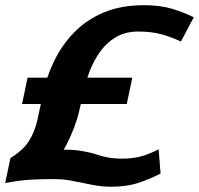

<svg xmlns="http://www.w3.org/2000/svg" viewBox="-41 -695 756 729"><path d="M272.3 -332Q271.3 -324 267.3 -306Q263.3 -288 258.8 -269.5Q254.3 -251 251.3 -242Q242.3 -213 227.8 -180Q213.3 -147 196.8 -119Q180.3 -91 162.3 -75Q162.3 -75 161.5 -83Q160.7 -91 163 -100.8Q165.3 -110.7 175.3 -118.7Q185.3 -126.7 206.7 -126.7Q240.7 -126.7 272.7 -121.2Q304.7 -115.7 327.7 -107.7Q344.7 -101.7 368.5 -97.2Q392.3 -92.7 423.3 -92.7Q461.3 -92.7 492.8 -100.8Q524.3 -109 561.3 -128L568.7 -36Q525.7 -14 482.5 0Q439.3 14 380.3 14Q352.3 14 330.3 10.5Q308.3 7 285.3 2Q257.3 -4 227.5 -9.5Q197.7 -15 159.3 -15Q122 -15 79.5 -13Q37 -11 -21.3 0L-1.3 -95Q46.3 -124 68.8 -159.5Q91.3 -195 101.3 -241Q103.3 -251 107.3 -269Q111.3 -287 115.3 -305.5Q119.3 -324 120.3 -332ZM484.3 -575.3Q436.3 -575.3 400.5 -554.8Q364.7 -534.3 339.5 -499.3Q314.3 -464.3 298.2 -421.3Q282 -378.3 272.3 -333.3H120.3Q134.7 -401.3 164.3 -462.8Q194 -524.3 240.8 -572.3Q287.7 -620.3 353.3 -647.8Q419 -675.3 506 -675.3Q568.3 -675.3 614.7 -661Q661 -646.7 694.7 -629.3L646 -537.3Q607 -555.7 569.3 -565.5Q531.7 -575.3 484.3 -575.3ZM63.7 -400H461.3L440.3 -300H42.7Z"/></svg>

Font: Epunda Slab Light
Style: Italic
Weight: 300
Italic angle: -12°
Designer: Simon Atzbach
Foundry: typofactur
Version: Version 1.102